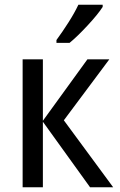

<svg xmlns="http://www.w3.org/2000/svg" viewBox="-20 -786 502 806"><path d="M309 -766Q293 -732 267.5 -692Q242 -652 217 -618V-606H272Q305 -633 348.5 -680Q392 -727 411 -757V-766ZM160 -279V-537H75V0H160V-275L358 0H455L248 -281L439 -537H347Z"/></svg>

Font: Noto Sans UI SemiCondensed
Style: Regular
Weight: 400
Width: 4
Designer: Monotype Design Team
Foundry: Monotype Imaging Inc.
Version: 1.001